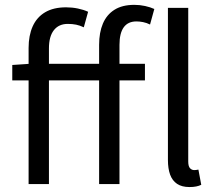

<svg xmlns="http://www.w3.org/2000/svg" viewBox="-20 -744 872 776"><path d="M95.6 0V-550.2Q95.6 -600.6 112.2 -637.7Q128.9 -674.7 162.7 -694.6Q196.4 -714.4 247 -714.4Q271.3 -714.4 294.7 -709.6Q318.2 -704.7 336.1 -696.4L318.7 -633.6Q303 -641.2 287.7 -644.3Q272.3 -647.4 253.9 -647.4Q217.7 -647.4 197.8 -622.1Q177.8 -596.8 177.8 -548.4V0ZM380.6 0V-562.9Q380.6 -612.5 395.9 -648.7Q411.3 -684.9 442.8 -704.6Q474.3 -724.4 523 -724.4Q545.4 -724.4 566.5 -719.7Q587.7 -715 603.7 -707.7L586.4 -644.9Q572.5 -651.8 558.5 -654.6Q544.6 -657.4 531.3 -657.4Q497.2 -657.4 480 -633.5Q462.9 -609.6 462.9 -562.6V0ZM29.6 -419.1V-481.4L99.3 -486.1H565.8V-419.1ZM745.9 12Q715 12 695.7 -0.9Q676.4 -13.9 667.5 -38.3Q658.7 -62.7 658.7 -97.4V-712.2H740.8V-91.4Q740.8 -71.7 748 -64.1Q755.2 -56.5 765.2 -56.5Q768.9 -56.5 772.4 -57Q775.9 -57.5 781.9 -58.5L793.4 2.9Q784.9 7.2 773.1 9.6Q761.3 12 745.9 12Z"/></svg>

Font: Source Sans 3 Variable
Style: Regular
Weight: 200
Designer: Paul D. Hunt
Foundry: Adobe Systems Incorporated
Version: Version 3.026